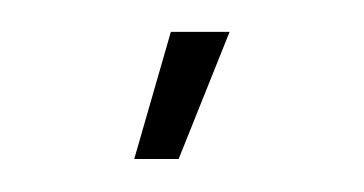

<svg xmlns="http://www.w3.org/2000/svg" viewBox="-20 -835 224 118"><path d="M62.5 -737.3H89.8L121.1 -815.4H85Z"/></svg>

Font: Caledo
Style: Light
Weight: 300
Designer: BSozoo
Foundry: BSozoo
Version: Version 002.000